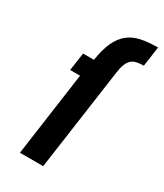

<svg xmlns="http://www.w3.org/2000/svg" viewBox="-187 -814 757 887"><g transform="rotate(30 192.0 -370.0)"><path d="M198.4 0 274.9 -542.7Q278.6 -571.6 285.9 -589.5Q293.3 -607.4 304.4 -617.4Q315.4 -627.4 331.6 -630.9Q347.9 -634.4 369 -634.4L383.9 -740Q332.4 -740 293.8 -731.7Q255.1 -723.4 227.6 -701.1Q200.1 -678.7 182.6 -640.6Q165.1 -602.4 155.7 -542.7H98L84.1 -447.1H136.9L74.3 0Z"/></g></svg>

Font: Secuela ExtLt
Style: Italic
Weight: 200
Italic angle: -8°
Designer: Fernando Haro
Foundry: deFharo
Version: Version 1.704